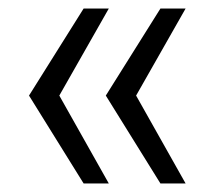

<svg xmlns="http://www.w3.org/2000/svg" viewBox="-20 -498 498 450"><path d="M48 -274 176 -478H235L119 -274L235 -68H176ZM228 -274 356 -478H415L299 -274L415 -68H356Z"/></svg>

Font: BDO Grotesk Light
Style: Regular
Weight: 300
Designer: Deni Anggara
Foundry: Lokal Container
Version: Version 2.000